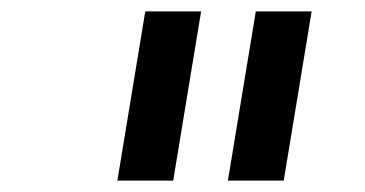

<svg xmlns="http://www.w3.org/2000/svg" viewBox="-20 -760 640 337"><path d="M186 -443 235 -740H333L284 -443ZM380 -443 429 -740H527L478 -443Z"/></svg>

Font: IBM Plex Mono Medium
Style: Italic
Weight: 500
Italic angle: -9°
Monospace: yes
Designer: Mike Abbink, Paul van der Laan, Pieter van Rosmalen
Foundry: Bold Monday
Version: Version 2.3